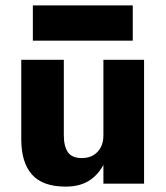

<svg xmlns="http://www.w3.org/2000/svg" viewBox="-20 -682 615 713"><path d="M364 0H515V-460H364ZM217 -180V-460H59V-164Q59 -79 98.5 -34Q138 11 224 11Q281 11 317.5 -15.5Q354 -42 372 -87Q390 -132 390 -186L364 -180Q364 -153 354 -134.5Q344 -116 326.5 -105.5Q309 -95 284 -95Q247 -95 232 -117Q217 -139 217 -180ZM102 -531H473V-662H102Z"/></svg>

Font: Glinicke Jost Bold
Style: Bold
Weight: 700
Version: Version 3.710